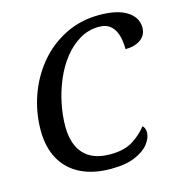

<svg xmlns="http://www.w3.org/2000/svg" viewBox="-108 -822 876 930"><g transform="rotate(-15 329.5 -357.5)"><path d="M335 10Q247 10 184 -21.5Q121 -53 87.5 -113Q54 -173 54 -258Q54 -347 83.5 -431Q113 -515 168 -581Q223 -647 300.5 -686Q378 -725 472 -725Q563 -725 611 -694Q659 -663 659 -612Q659 -575 629.5 -553.5Q600 -532 553 -532Q553 -553 549.5 -577Q546 -601 536 -622Q526 -643 507 -656.5Q488 -670 456 -670Q403 -670 358.5 -643.5Q314 -617 279.5 -573Q245 -529 221.5 -473.5Q198 -418 186 -359Q174 -300 174 -244Q174 -186 194 -144Q214 -102 253 -80.5Q292 -59 351 -59Q422 -59 466 -87.5Q510 -116 535 -150Q541 -146 545 -137Q549 -128 549 -116Q549 -89 526.5 -59.5Q504 -30 457 -10Q410 10 335 10Z"/></g></svg>

Font: ET Text
Style: Italic
Weight: 470
Italic angle: -12°
Designer: Monotype Design Team
Foundry: Monotype Imaging Inc.
Version: Version 2.009